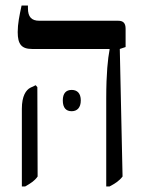

<svg xmlns="http://www.w3.org/2000/svg" viewBox="-20 -667 530 694"><path d="M364 7H376C395 -3 411 -13 423 -29L413 -490L434 -497V-563C434 -584 425 -592 407 -592H122C94 -592 81 -606 81 -637V-647H58C50 -610 44 -581 44 -551C44 -507 58 -490 96 -490H376V-487C370 -455 364 -403 364 -311ZM59 7H71C90 -4 105 -13 116 -29L115 -352L109 -359L90 -350C74 -342 59 -320 59 -274ZM207 -304C207 -277 219 -265 239 -265C259 -265 272 -278 272 -304C272 -330 259 -342 239 -342C219 -342 207 -330 207 -304Z"/></svg>

Font: Noto Serif Hebrew Condensed Medium
Style: Regular
Weight: 500
Width: 3
Designer: Monotype Design Team
Foundry: Monotype Imaging Inc.
Version: Version 2.004